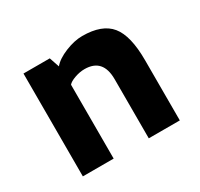

<svg xmlns="http://www.w3.org/2000/svg" viewBox="-107 -600 766 734"><g transform="rotate(-30 276.0 -233.0)"><path d="M196 -410Q215 -433 255.5 -449.5Q296 -466 331 -466Q418 -466 455.5 -420Q493 -374 493 -266V0H356V-261Q356 -352 275 -352Q254 -352 231.5 -344Q209 -336 201 -326V0H65V-454H181Z"/></g></svg>

Font: Tajawal ExtraBold
Style: Regular
Weight: 800
Designer: Boutros Fonts
Foundry: Created by Boutros International 2017
Version: Version 1.700